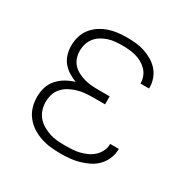

<svg xmlns="http://www.w3.org/2000/svg" viewBox="-128 -644 756 769"><g transform="rotate(30 250.0 -260.0)"><path d="M247 8Q224 8 201 5.5Q178 3 156 -4.5Q134 -12 114.5 -24.5Q95 -37 80.5 -55.5Q66 -74 59.5 -96.5Q53 -119 53 -142Q53 -165 59.5 -186.5Q66 -208 81 -225Q96 -242 116 -253.5Q136 -265 157 -271Q139 -278 122 -288.5Q105 -299 92.5 -314.5Q80 -330 74.5 -349.5Q69 -369 69 -388Q69 -410 75 -430.5Q81 -451 94 -468Q107 -485 125 -497Q143 -509 163 -516Q183 -523 204.5 -525.5Q226 -528 247 -528Q268 -528 288.5 -526Q309 -524 328.5 -517.5Q348 -511 366 -500.5Q384 -490 397.5 -474.5Q411 -459 418 -439.5Q425 -420 425 -399V-395H385V-398Q385 -413 379 -428Q373 -443 362 -454Q351 -465 337.5 -472.5Q324 -480 309 -484Q294 -488 278.5 -489.5Q263 -491 247 -491Q231 -491 214.5 -489.5Q198 -488 182.5 -483Q167 -478 153 -469.5Q139 -461 129 -448.5Q119 -436 114 -420Q109 -404 109 -388Q109 -372 114 -356Q119 -340 130 -328Q141 -316 155.5 -308.5Q170 -301 185.5 -296.5Q201 -292 217.5 -290.5Q234 -289 250 -289H304V-252H250Q232 -252 214 -250.5Q196 -249 178.5 -244Q161 -239 145 -230.5Q129 -222 116.5 -208.5Q104 -195 98.5 -177.5Q93 -160 93 -142Q93 -124 98.5 -106.5Q104 -89 115.5 -75.5Q127 -62 143 -52.5Q159 -43 176 -37.5Q193 -32 211 -30.5Q229 -29 247 -29Q264 -29 281 -30Q298 -31 314 -35Q330 -39 345.5 -46Q361 -53 373.5 -64.5Q386 -76 393.5 -91.5Q401 -107 401 -124V-125H441V-123Q441 -101 432.5 -80.5Q424 -60 409 -44Q394 -28 374 -18Q354 -8 333 -2Q312 4 290.5 6Q269 8 247 8Z"/></g></svg>

Font: Iosevka Term Curly Extralight
Style: Regular
Weight: 200
Designer: Belleve Invis
Foundry: Belleve Invis
Version: Version 32.3.0